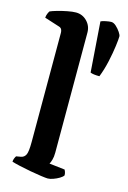

<svg xmlns="http://www.w3.org/2000/svg" viewBox="-129 -858 609 916"><g transform="rotate(15 175.5 -400.0)"><path d="M203 0Q194 0 169 -3.5Q144 -7 114 -12.5Q84 -18 58 -24Q32 -30 20 -34Q20 -42 23.5 -50.5Q27 -59 30 -63L53 -67Q69 -70 76.5 -85Q84 -100 84 -148V-688Q84 -697 80.5 -704Q77 -711 68 -714L-7 -738Q-6 -750 -2 -759Q2 -768 5 -772Q16 -777 38.5 -783.5Q61 -790 86.5 -795Q112 -800 129 -800Q161 -800 183.5 -777Q206 -754 206 -721V-128Q206 -107 201.5 -92Q197 -77 193 -71L270 -62Q272 -59 274.5 -51.5Q277 -44 277 -35Q272 -27 258.5 -19Q245 -11 229.5 -5.5Q214 0 203 0ZM315 -535Q299 -535 288 -536.5Q277 -538 270 -541L252 -789Q259 -793 276 -796.5Q293 -800 303 -800Q315 -800 327.5 -788.5Q340 -777 349 -763.5Q358 -750 358 -743Q358 -730 353.5 -695Q349 -660 339.5 -616.5Q330 -573 315 -535Z"/></g></svg>

Font: Texturina 72pt
Style: Bold
Weight: 700
Designer: Guillermo Torres Carreño
Foundry: Omnibus-Type
Version: Version 1.002; ttfautohint (v1.8.3)